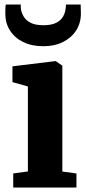

<svg xmlns="http://www.w3.org/2000/svg" viewBox="-20 -844 388 864"><path d="M39.5 0V-63.5L105.5 -72.5V-455L36 -474.5V-545.5L229 -569H231L260.5 -548.5V-72L324 -63.5V0ZM175.5 -636Q122.5 -636 84 -655Q45.5 -674 24.8 -707Q4 -740 4 -782Q4 -792 4.2 -804.2Q4.5 -816.5 6 -823.5H73.5Q73.5 -819 73.5 -814.2Q73.5 -809.5 74 -804Q77 -785.5 87.2 -768.5Q97.5 -751.5 118.8 -741Q140 -730.5 175.5 -730.5Q211 -730.5 232 -741Q253 -751.5 263 -768.2Q273 -785 275 -803.5Q276 -809 276.5 -814Q277 -819 276.5 -823.5H343Q343 -816.5 343.5 -804.5Q344 -792.5 344 -783Q344 -740.5 322.8 -707.2Q301.5 -674 263.5 -655Q225.5 -636 175.5 -636Z"/></svg>

Font: Merriweather Light 18pt ExtraBold
Style: Regular
Weight: 800
Version: Version 2.100